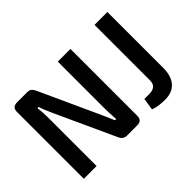

<svg xmlns="http://www.w3.org/2000/svg" viewBox="-120 -994 1308 1308"><g transform="rotate(-45 534.5 -339.5)"><path d="M638 -690V-46Q638 0 592 0H493Q457 0 441 -38L247 -461Q212 -536 206 -564H194Q200 -522 200 -460V0H77V-644Q77 -690 124 -690H221Q241 -690 252.5 -681Q264 -672 273 -652L461 -241Q464 -234 482 -194Q500 -154 509 -132H521Q516 -195 516 -244V-690ZM994 -690V-152Q994 -73 956.5 -31Q919 11 850 11Q782 11 740 -6L753 -93H800Q870 -93 870 -155V-690Z"/></g></svg>

Font: Exo 2 Semi Bold
Style: Regular
Weight: 600
Designer: Natanael Gama
Version: Version 1.001;PS 001.001;hotconv 1.0.88;makeotf.lib2.5.64775